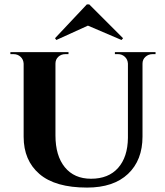

<svg xmlns="http://www.w3.org/2000/svg" viewBox="-20 -836 745 869"><path d="M231 -600V-223Q231 -131 273.5 -79Q316 -27 392 -27Q471 -27 514.5 -76Q558 -125 559 -212V-600H625V-218Q625 -111 559.5 -49Q494 13 374 13Q230 13 158.5 -48.5Q87 -110 87 -217V-600ZM89 -600V-548H87Q86 -567 73 -579Q60 -591 41 -591Q41 -591 34 -591Q27 -591 27 -591V-600ZM290 -600V-591Q290 -591 283 -591Q276 -591 276 -591Q257 -591 244 -579Q231 -567 231 -548H229V-600ZM561 -600V-548H559Q558 -567 545 -579Q532 -591 514 -591Q514 -591 507 -591Q500 -591 500 -591V-600ZM684 -600V-591Q684 -591 677.5 -591Q671 -591 671 -591Q652 -591 638.5 -579Q625 -567 625 -548H623V-600ZM229 -663 235 -655 378 -720 530 -655 537 -663 384 -816H373Z"/></svg>

Font: Cinzel
Style: Bold
Weight: 700
Designer: Natanael Gama
Version: Version 2.000